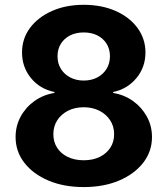

<svg xmlns="http://www.w3.org/2000/svg" viewBox="-20 -757 687 787"><path d="M323.2 9.8Q241.7 9.8 178.7 -16.8Q115.7 -43.5 79.8 -89.8Q43.9 -136.2 43.9 -195.3Q43.9 -241.2 64.9 -279.5Q85.9 -317.9 121.8 -343.3Q157.7 -368.7 203.1 -376V-379.9Q143.6 -392.1 106.9 -437Q70.3 -481.9 70.3 -542Q70.3 -598.6 103 -642.6Q135.7 -686.5 192.9 -711.9Q250 -737.3 323.2 -737.3Q396.5 -737.3 453.6 -712.2Q510.7 -687 543.5 -642.6Q576.2 -598.1 576.2 -542Q576.2 -481.4 539.1 -436.8Q502 -392.1 443.8 -379.9V-376Q488.8 -368.7 524.7 -343.3Q560.5 -317.9 581.8 -279.5Q603 -241.2 603 -195.3Q603 -136.2 566.9 -89.8Q530.8 -43.5 467.8 -16.8Q404.8 9.8 323.2 9.8ZM323.2 -100.1Q360.8 -100.1 388.7 -113.8Q416.5 -127.4 432.1 -151.4Q447.8 -175.3 447.8 -207Q447.8 -239.3 431.6 -263.9Q415.5 -288.6 387.5 -303Q359.4 -317.4 323.2 -317.4Q287.1 -317.4 259 -303.2Q231 -289.1 214.8 -264.2Q198.7 -239.3 198.7 -207Q198.7 -175.3 214.1 -151.4Q229.5 -127.4 257.6 -113.8Q285.6 -100.1 323.2 -100.1ZM323.2 -426.8Q354.5 -426.8 378.7 -439.5Q402.8 -452.1 416.7 -474.6Q430.7 -497.1 430.7 -526.4Q430.7 -555.7 417 -577.6Q403.3 -599.6 379.2 -611.8Q355 -624 323.2 -624Q291.5 -624 267.3 -611.8Q243.2 -599.6 229.5 -577.6Q215.8 -555.7 215.8 -526.4Q215.8 -497.1 229.5 -474.9Q243.2 -452.6 267.6 -439.7Q292 -426.8 323.2 -426.8Z"/></svg>

Font: Inter 16pt
Style: Bold
Weight: 700
Version: Version 4.001;git-66647c0bb